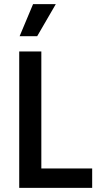

<svg xmlns="http://www.w3.org/2000/svg" viewBox="-20 -909 480 929"><path d="M73 0V-660H180V0ZM104 0V-94H426V0ZM160 -734H75L140 -889H250Z"/></svg>

Font: Bricolage Grotesque SemiCondensed Medium
Style: Regular
Weight: 500
Width: 4
Designer: Mathieu Triay
Foundry: Atelier Triay
Version: Version 1.001;gftools[0.9.33.dev8+g029e19f]